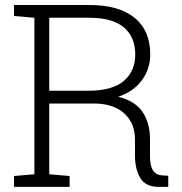

<svg xmlns="http://www.w3.org/2000/svg" viewBox="-20 -730 711 750"><path d="M330.1 -710.4Q444.3 -710.4 505.6 -660.6Q566.9 -610.8 566.9 -516.6Q566.9 -460.9 534.2 -416.5Q501.5 -372.1 441.9 -352.1Q507.8 -335.4 536.9 -292.7Q565.9 -250 565.9 -185.1V-120.1Q565.9 -82.5 577.6 -64.5Q589.4 -46.4 613.3 -44.9L637.2 -43.5V0H600.1Q548.3 0 527.8 -35.2Q507.3 -70.3 507.3 -121.1V-184.1Q507.3 -248.5 466.1 -286.4Q424.8 -324.2 351.1 -325.7H172.4V-49.3L252 -42.5V0H34.7V-42.5L114.3 -49.3V-660.6L34.7 -667.5V-710.4ZM172.4 -375.5H323.2Q419.4 -375.5 463.9 -414.1Q508.3 -452.6 508.3 -517.1Q508.3 -585.4 463.9 -623Q419.4 -660.6 330.1 -660.6H172.4Z"/></svg>

Font: TypoPRO Roboto Slab
Style: Light
Weight: 300
Designer: Google
Version: Version 1.100263; 2013; ttfautohint (v0.94.20-1c74) -l 8 -r 